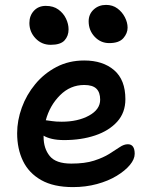

<svg xmlns="http://www.w3.org/2000/svg" viewBox="-20 -754 617 784"><path d="M278 10Q199 10 148.5 -18.5Q98 -47 74 -96.5Q50 -146 50 -210Q50 -262 69 -314.5Q88 -367 124 -410.5Q160 -454 210.5 -480.5Q261 -507 324 -507Q400 -507 446 -467.5Q492 -428 492 -349Q492 -294 458.5 -257Q425 -220 368.5 -201Q312 -182 242 -182Q213 -182 192 -187Q171 -192 158 -200V-195Q158 -148 183 -117Q208 -86 271 -86Q327 -86 364 -98Q401 -110 426 -125.5Q451 -141 468.5 -153Q486 -165 502 -165Q530 -165 530 -126Q530 -104 510.5 -80.5Q491 -57 456.5 -36Q422 -15 376 -2.5Q330 10 278 10ZM324 -407Q267 -407 225 -365Q183 -323 167 -263Q177 -262 192.5 -259.5Q208 -257 232 -257Q298 -257 343.5 -282Q389 -307 389 -347Q389 -377 373.5 -392Q358 -407 324 -407ZM426 -578Q391 -578 366.5 -604Q342 -630 342 -667Q342 -696 362.5 -715Q383 -734 413 -734Q440 -734 459.5 -719.5Q479 -705 490 -683.5Q501 -662 501 -641Q501 -618 483.5 -598Q466 -578 426 -578ZM187 -571Q150 -571 125 -597.5Q100 -624 100 -660Q100 -690 118.5 -710Q137 -730 167 -730Q198 -730 218.5 -715Q239 -700 249.5 -678Q260 -656 260 -634Q260 -607 243.5 -589Q227 -571 187 -571Z"/></svg>

Font: Shantell Sans Normal
Style: Regular
Weight: 500
Designer: Stephen Nixon, Anya Danilova, Shantell Martin
Foundry: Arrow Type
Version: Version 1.009;[a7da0bfa3]